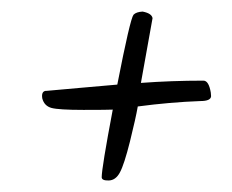

<svg xmlns="http://www.w3.org/2000/svg" viewBox="-20 -413 399 330"><path d="M242.2 -381.8C241.2 -387.4 235.5 -391.1 225.1 -393.1C217.9 -392.7 212.7 -391 209.5 -387.7C205.6 -382.8 196.3 -342.8 181.6 -267.6C168.3 -266.6 147.8 -264.8 120.1 -262.2C92.4 -259.6 72.3 -257.8 59.6 -256.8H58.1C53.2 -255.9 51.4 -251.5 52.7 -243.7C55 -235.2 60.2 -229.8 68.4 -227.5C76.5 -225.3 94.9 -224.1 123.5 -224.1C152.2 -224.1 168.9 -224.3 173.8 -224.6C161.1 -157.6 154.8 -118.8 154.8 -108.4C154.8 -104.5 158.8 -102.6 166.7 -102.8C174.7 -102.9 181.2 -107.5 186 -116.5C190.9 -125.4 196.7 -143.2 203.4 -169.9C210 -196.6 214.5 -216.6 216.8 -230C253.6 -234.9 289.4 -238 324.2 -239.3C336.3 -239.3 342.4 -242 342.8 -247.6C342.8 -249.2 342.6 -251.3 342.3 -253.9C340 -267.6 335.8 -274.4 329.6 -274.4C293.1 -274.4 257.3 -273.1 222.2 -270.5Z"/></svg>

Font: Kristi
Style: Medium
Weight: 400
Italic angle: -15°
Version: Version 1.003